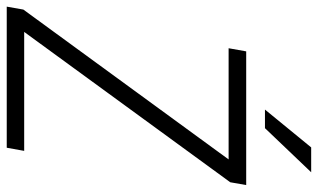

<svg xmlns="http://www.w3.org/2000/svg" viewBox="-213 -737 944 570"><g transform="rotate(90 259.0 -452.0)"><path d="M68.8 -51.8H421.9L412.6 0H-6.3L2.4 -49.3L447.3 -658.7H117.2L126.5 -710.9H523.4L515.1 -663.6ZM411.6 -903.8H485.4L354.5 -766.6H299.3Z"/></g></svg>

Font: MAUL Condensed Light Italic
Style: Light Italic
Weight: 300
Italic angle: -12°
Designer: MAUL
Version: Version 1.0; 2020; ttfautohint (v1.8.3)